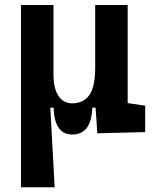

<svg xmlns="http://www.w3.org/2000/svg" viewBox="-20 -538 626 782"><path d="M273.9 9.8Q201.7 9.8 198.2 -99.6H166.5L65.4 -175.8V-517.6H197.8V-234.4Q197.8 -178.2 218 -147.7Q238.3 -117.2 273.9 -117.2Q320.3 -117.2 344 -150.9Q367.7 -184.6 367.7 -263.7L390.1 -99.6H356Q354 -44.9 333.7 -17.6Q313.5 9.8 273.9 9.8ZM65.4 224.6V-210L184.1 -115.7L202.6 224.6ZM376.5 4.9 367.7 -119.1V-234.4H500V-118.2L571.3 -107.4V0ZM367.7 -146.5V-517.6H500V-175.8Z"/></svg>

Font: Cascadia Mono
Style: Regular
Weight: 400
Monospace: yes
Designer: Aaron Bell
Foundry: Saja Typeworks
Version: Version 2404.023